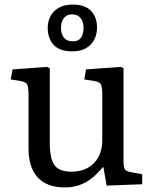

<svg xmlns="http://www.w3.org/2000/svg" viewBox="-20 -807 673 841"><path d="M264 14Q186 14 145.5 -29.5Q105 -73 105 -157V-390Q105 -426 99 -437Q93 -448 71 -452L27 -459L35 -503L186 -514L198 -508V-183Q198 -136 207 -107.5Q216 -79 237 -67Q258 -55 294 -55Q335 -55 365 -72Q395 -89 411.5 -120Q428 -151 428 -193V-390Q428 -425 422.5 -436.5Q417 -448 394 -452L349 -459L357 -503L509 -514L521 -508V-98Q521 -74 527.5 -65Q534 -56 553 -53L603 -44V0L447 6L433 -75H431Q405 -44 379.5 -24.5Q354 -5 325.5 4.5Q297 14 264 14ZM297 -582Q241 -582 215 -610.5Q189 -639 189 -685Q189 -713 201 -736Q213 -759 237.5 -773Q262 -787 299 -787Q352 -787 378.5 -759.5Q405 -732 405 -687Q405 -656 392.5 -632.5Q380 -609 356 -595.5Q332 -582 297 -582ZM298 -626Q317 -626 327 -634Q337 -642 341.5 -655.5Q346 -669 346 -685Q346 -701 341 -714Q336 -727 325 -735.5Q314 -744 296 -744Q278 -744 267.5 -735.5Q257 -727 252 -713.5Q247 -700 247 -685Q247 -670 252 -656.5Q257 -643 268 -634.5Q279 -626 298 -626Z"/></svg>

Font: Literata 18pt
Style: Regular
Weight: 400
Designer: Latin by Veronika Burian and Jose Scaglione. Greek by Irene Vlachou. Cyrillic by Vera Evstafieva.
Foundry: TypeTogether
Version: Version 3.103;gftools[0.9.29]